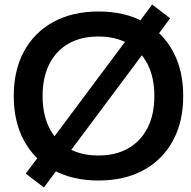

<svg xmlns="http://www.w3.org/2000/svg" viewBox="-20 -791 846 852"><path d="M175 41 94 -21 157 -104 159 -102 598 -690 596 -691 655 -771 735 -710 673 -626 671 -628 232 -40 234 -39ZM417 10Q302 10 217.5 -36Q133 -82 87 -166Q41 -250 41 -365Q41 -480 87 -564Q133 -648 217.5 -694Q302 -740 417 -740Q533 -740 617 -694Q701 -648 747 -564Q793 -480 793 -365Q793 -250 747 -166Q701 -82 617 -36Q533 10 417 10ZM417 -101Q494 -101 549.5 -133Q605 -165 635 -224Q665 -283 665 -365Q665 -447 635 -506Q605 -565 549.5 -597Q494 -629 417 -629Q339 -629 283.5 -597Q228 -565 198.5 -506Q169 -447 169 -365Q169 -283 198.5 -224Q228 -165 283.5 -133Q339 -101 417 -101Z"/></svg>

Font: M PLUS 2 SemiBold
Style: Regular
Weight: 600
Designer: Coji Morishita
Foundry: UNDERFOREST DESIGN
Version: Version 1.001